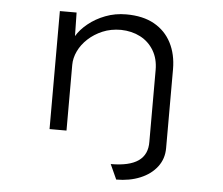

<svg xmlns="http://www.w3.org/2000/svg" viewBox="-52 -592 982 846"><g transform="rotate(5 439.0 -168.5)"><path d="M492 196 462 130Q544 130 584 102Q624 74 623 17V-300Q623 -350 601 -386.5Q579 -423 541.5 -442.5Q504 -462 456 -463Q411 -463 374.5 -447.5Q338 -432 311 -407Q284 -382 269.5 -351.5Q255 -321 255 -291V0H180V-522H254L256 -418Q273 -447 305.5 -473.5Q338 -500 381 -516.5Q424 -533 473 -533Q547 -533 597 -505Q647 -477 673 -426.5Q699 -376 699 -310V39Q699 86 672 121.5Q645 157 598 176.5Q551 196 492 196Z"/></g></svg>

Font: Lexend Peta Light
Style: Regular
Weight: 300
Version: Version 1.007